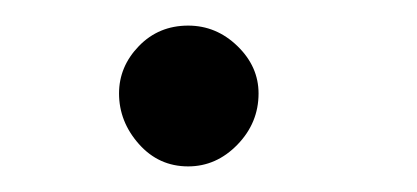

<svg xmlns="http://www.w3.org/2000/svg" viewBox="-20 -328 326 150"><path d="M127 -198Q104 -198 88.5 -215.5Q73 -233 73 -255Q73 -276 88.5 -292Q104 -308 127 -308Q149 -308 165.5 -292Q182 -276 182 -255Q182 -232 165.5 -215Q149 -198 127 -198Z"/></svg>

Font: Edu TAS Beginner Medium
Style: Regular
Weight: 500
Version: Version 1.003